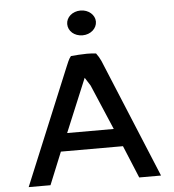

<svg xmlns="http://www.w3.org/2000/svg" viewBox="-60 -981 928 1026"><g transform="rotate(-5 404.0 -468.0)"><path d="M333 -860C333 -822 366 -793 410 -793C453 -793 487 -823 487 -860C487 -896 453 -926 410 -926C366 -926 333 -896 333 -860ZM762 -10 498 -648C491 -663 483 -677 473 -690C459 -692 440 -693 424 -693C393 -692 364 -691 338 -688C325 -673 318 -651 309 -631L52 -10H169L240 -184H573L645 -10ZM282 -280 401 -566 429 -522 532 -280Z"/></g></svg>

Font: Bluebird
Style: LiExt
Weight: 300
Designer: Jasper
Foundry: Cannot Into Space Fonts
Version: Version 0.98